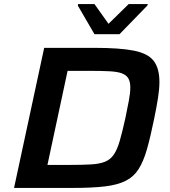

<svg xmlns="http://www.w3.org/2000/svg" viewBox="-20 -923 834 943"><path d="M49 0 197 -688H444Q567 -688 636.5 -674.5Q706 -661 734.5 -624.5Q763 -588 763 -520Q763 -486 756 -441.5Q749 -397 737 -339Q719 -251 702 -191Q685 -131 661 -93Q637 -55 597.5 -35Q558 -15 495.5 -7.5Q433 0 337 0ZM213 -113H320Q385 -113 427.5 -115.5Q470 -118 496.5 -129Q523 -140 539.5 -164.5Q556 -189 568.5 -232.5Q581 -276 596 -344Q606 -393 613 -429.5Q620 -466 620 -493Q620 -522 610 -538.5Q600 -555 578 -563Q556 -571 517 -573Q478 -575 421 -575H312ZM444 -755 362 -896 364 -903H444L513 -806L612 -903H706L704 -896L567 -755Z"/></svg>

Font: Saira Expanded SemiBold
Style: Italic
Weight: 600
Width: 7
Italic angle: -12°
Designer: Hector Gatti with collaboration of the Omnibus-Type team
Foundry: Omnibus-Type
Version: Version 1.101